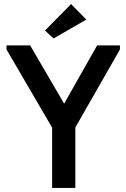

<svg xmlns="http://www.w3.org/2000/svg" viewBox="-20 -923 621 943"><path d="M350 -297V0H236V-296L12 -680V-700H128L295 -414L457 -700H569V-680ZM404 -827 243 -734 201 -773 329 -903Z"/></svg>

Font: Tilda Sans Semibold
Style: Regular
Weight: 600
Designer: ParaType Ltd
Foundry: ParaType Ltd
Version: Version 1.009